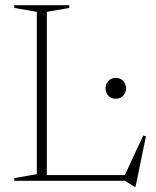

<svg xmlns="http://www.w3.org/2000/svg" viewBox="-20 -695 598 738"><path d="M501 23H497L460.5 0H140.5V-22H480L453.5 -8.5L530.5 -174L541 -171ZM160 -649.5V0H35V-10.5L121.5 -25.5V-649.5L35 -664.5V-675H246.5V-664.5ZM425 -315.5Q406.5 -315.5 396 -327.8Q385.5 -340 385.5 -355.5Q385.5 -371 396 -383.2Q406.5 -395.5 425 -395.5Q443.5 -395.5 454 -383.2Q464.5 -371 464.5 -355.5Q464.5 -340 454 -327.8Q443.5 -315.5 425 -315.5Z"/></svg>

Font: Newsreader 24pt ExtraLight
Style: Regular
Weight: 250
Designer: Hugues Gentile
Foundry: Production Type
Version: Version 1.003